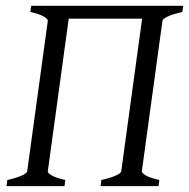

<svg xmlns="http://www.w3.org/2000/svg" viewBox="-20 -635 645 655"><path d="M2.4 0 4.9 -21Q35.6 -27.8 53.7 -35.9Q71.8 -43.9 72.8 -50.8L143.1 -564Q144 -569.8 129.2 -578.6Q114.3 -587.4 83.5 -594.2L86.4 -615.2H605L602.1 -594.2Q571.3 -587.4 553.2 -579.1Q535.2 -570.8 534.2 -564L463.9 -50.8Q462.9 -44.9 477.8 -36.4Q492.7 -27.8 523.4 -21L521 0H323.2L325.7 -21Q356.4 -27.8 374.5 -35.9Q392.6 -43.9 393.6 -50.8L464.8 -571.3H214.4L143.1 -50.8Q142.1 -44.9 157 -36.4Q171.9 -27.8 202.6 -21L200.2 0Z"/></svg>

Font: Gentium Plus Cyr
Style: Italic
Weight: 400
Italic angle: -8°
Designer: J. Victor Gaultney, Annie Olsen, Iska Routamaa, Becca Hirsbrunner
Foundry: SIL International
Version: Version 5.000